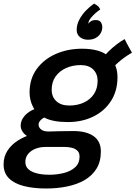

<svg xmlns="http://www.w3.org/2000/svg" viewBox="-84 -799 754 1068"><path d="M293.5 -120Q211.5 -120 165 -143.5Q118.5 -167 99.5 -204.8Q80.5 -242.5 80.5 -284.5Q80.5 -361 120.5 -415.5Q160.5 -470 226.8 -499Q293 -528 372 -528Q473 -528 521.2 -485.2Q569.5 -442.5 569.5 -370Q569.5 -293 533 -236.8Q496.5 -180.5 434.2 -150.2Q372 -120 293.5 -120ZM172.5 249.5Q102.5 249.5 49.2 236Q-4 222.5 -34 193Q-64 163.5 -64 115Q-64 72.5 -42.5 39.2Q-21 6 15 -17Q51 -40 95.5 -52.8Q140 -65.5 186 -67.5Q216.5 -68.5 250.5 -69.2Q284.5 -70 325.5 -70Q396 -70 436.5 -41.8Q477 -13.5 477 43.5Q477 100 452.8 139.2Q428.5 178.5 386.5 202.8Q344.5 227 289.5 238.2Q234.5 249.5 172.5 249.5ZM190.5 173Q233 173 271.5 163.2Q310 153.5 334.2 131.2Q358.5 109 358.5 72Q358.5 51 346.8 39.5Q335 28 316.5 23.2Q298 18.5 277.5 18.5Q251 18.5 222 18.5Q193 18.5 167 18.5Q139 18.5 113.8 28.2Q88.5 38 72.8 56.8Q57 75.5 57 102.5Q57 127 74.2 142.5Q91.5 158 121.8 165.5Q152 173 190.5 173ZM122.5 -22.5Q73.5 -32 52.2 -53.5Q31 -75 31 -99.5Q31 -123 44.2 -143Q57.5 -163 79 -177.2Q100.5 -191.5 123.5 -196.5L188.5 -155.5Q161.5 -148 146 -134.5Q130.5 -121 130.5 -105.5Q130.5 -90.5 144.5 -79Q158.5 -67.5 186 -67.5ZM301.5 -212Q346.5 -212 382.2 -228.5Q418 -245 438.5 -275.8Q459 -306.5 459 -349.5Q459 -388.5 434.2 -412.8Q409.5 -437 364.5 -437Q321.5 -437 284.8 -421Q248 -405 225.8 -374.5Q203.5 -344 203.5 -299.5Q203.5 -260 229.5 -236Q255.5 -212 301.5 -212ZM537.5 -413.5 483.5 -470Q496 -489.5 518 -511.2Q540 -533 564.8 -552Q589.5 -571 609.5 -581.5Q613.5 -573 621 -558.5Q628.5 -544 636.8 -529.5Q645 -515 650 -506Q640 -500.5 624 -490Q608 -479.5 591.2 -466.2Q574.5 -453 560 -439Q545.5 -425 537.5 -413.5ZM439.5 -779Q444 -777 455.8 -769Q467.5 -761 473.5 -746Q462.5 -739.5 447.5 -726.2Q432.5 -713 421 -698.8Q409.5 -684.5 408.5 -674.5Q408 -670 408 -667Q412.5 -675 422 -681.2Q431.5 -687.5 449 -687.5Q468.5 -687.5 476.8 -675.5Q485 -663.5 485 -648Q485 -630 475.5 -613.8Q466 -597.5 448.2 -587.8Q430.5 -578 405 -578Q379 -578 360.8 -592.5Q342.5 -607 342.5 -632.5Q342.5 -661.5 356.8 -689Q371 -716.5 393.5 -739.8Q416 -763 439.5 -779Z"/></svg>

Font: Grandstander Thin Medium
Style: Italic
Weight: 500
Italic angle: -15°
Version: Version 1.200